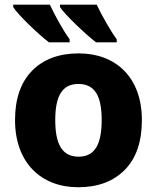

<svg xmlns="http://www.w3.org/2000/svg" viewBox="-20 -786 667 816"><path d="M234.9 -766.1V-755.9C256.8 -722.7 343.8 -640.1 388.2 -606H476.1V-619.1C461.9 -638.2 447.3 -662.1 431.2 -689.9C415 -717.8 401.9 -743.2 391.1 -766.1ZM36.1 -766.1V-755.9C56.6 -722.7 143.6 -640.1 188 -606H275.9V-619.1C261.7 -638.2 247.1 -662.1 231.4 -689.9C215.8 -717.8 202.6 -743.2 191.9 -766.1ZM583 -275.9C583 -458 471.2 -559.1 314.9 -559.1C231 -559.1 165 -534.7 116.7 -485.8C68.4 -436.5 43.9 -366.7 43.9 -275.9C43.9 -93.3 155.8 9.8 312 9.8C396 9.8 462.4 -15.1 510.7 -64.5C559.1 -113.8 583 -184.1 583 -275.9ZM214.8 -275.9C214.8 -377.4 244.1 -429.2 313 -429.2C383.8 -429.2 412.1 -377.4 412.1 -275.9C412.1 -173.8 383.8 -120.1 314 -120.1C243.7 -120.1 214.8 -173.8 214.8 -275.9Z"/></svg>

Font: Noto Reveo Sans
Style: Regular
Weight: 800
Designer: Monotype Design Team
Foundry: Monotype Imaging Inc.
Version: Version 2.007